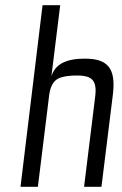

<svg xmlns="http://www.w3.org/2000/svg" viewBox="-20 -720 470 740"><path d="M306 -494C233 -494 191 -471 178 -425L212 -700H144L59 0H126L169 -349C172 -378 181 -399 195 -411C209 -423 237 -429 278 -429C295 -429 309 -427 320 -423C345 -413 352 -390 347 -349L304 0H371L415 -355C428 -461 392 -494 306 -494Z"/></svg>

Font: Gamestation Condensed
Style: Italic
Weight: 400
Width: 3
Designer: Jonas Hecksher
Foundry: Jonas Hecksher, Playtypeª, e-types AS
Version: Version 1.003